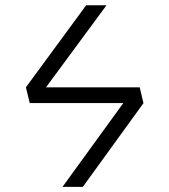

<svg xmlns="http://www.w3.org/2000/svg" viewBox="-20 -725 655 745"><path d="M522.1 -386.2 536.4 -325.6 536.9 -325.1 301.5 0H222.6L458.5 -325.1H95.4L80.5 -386.2L314.4 -704.6H393.3L158.5 -386.2Z"/></svg>

Font: Fira Code Fixed Light
Style: Regular
Weight: 300
Monospace: yes
Designer: Carrois Corporate, Edenspiekermann AG, Nikita Prokopov
Foundry: Carrois Corporate, Edenspiekermann AG, Nikita Prokopov
Version: Version 5.002